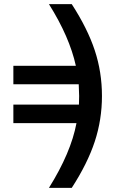

<svg xmlns="http://www.w3.org/2000/svg" viewBox="-20 -721 584 934"><path d="M329 -701Q406 -582 441 -476Q476 -370 476 -254Q476 -139 441 -32.5Q406 74 329 193H218Q325 22 352 -122H45V-212H364Q365 -226 365 -254Q365 -273 363 -311H45V-401H349Q318 -542 218 -701Z"/></svg>

Font: LT Superior Semi-bold
Style: Regular
Weight: 600
Designer: Daniel Lyons
Foundry: LyonsType
Version: Version 1.0